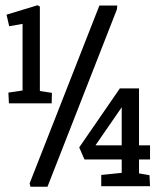

<svg xmlns="http://www.w3.org/2000/svg" viewBox="-20 -712 602 732"><path d="M14 -318 12 -359 66 -367V-621L15 -612L5 -656L123 -692L132 -687V-365L178 -358L177 -318ZM366 -2V-45L444 -53V-104H302L282 -150L437 -375H510V-158H552V-104H510V-51L550 -44L552 -2ZM344 -158H444V-303ZM96 0 93 -13 359 -691H427L426 -677L161 0Z"/></svg>

Font: Kreon Light SemiBold
Style: Regular
Weight: 600
Version: Version 2.002